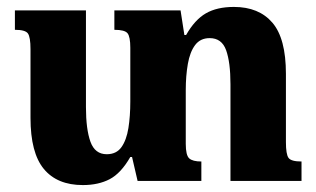

<svg xmlns="http://www.w3.org/2000/svg" viewBox="-20 -522 912 554"><path d="M805 -112Q805 -77 812.5 -66.5Q820 -56 850 -56V0H645V-279Q645 -342 632.5 -377Q620 -412 585 -412Q558 -412 543 -392Q528 -372 522 -337.5Q516 -303 516 -262V-107Q516 -74 526 -65Q536 -56 561 -56V0H377L361 -69H356Q329 -22 296.5 -5Q264 12 219 12Q145 12 106.5 -34.5Q68 -81 68 -182V-380Q68 -415 60.5 -425.5Q53 -436 23 -436V-492H228V-213Q228 -149 241 -113Q254 -77 288 -77Q316 -77 330.5 -97.5Q345 -118 350.5 -152.5Q356 -187 356 -229V-384Q356 -416 348 -426Q340 -436 310 -436V-492H501L512 -421H517Q542 -465 574 -483.5Q606 -502 655 -502Q727 -502 766 -456.5Q805 -411 805 -309Z"/></svg>

Font: Noto Serif Armenian SemiCondensed ExtraBold
Style: Regular
Weight: 800
Width: 4
Designer: Monotype Design Team
Foundry: Monotype Imaging Inc.
Version: Version 2.008; ttfautohint (v1.8.4.7-5d5b)